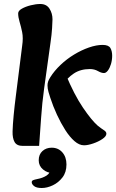

<svg xmlns="http://www.w3.org/2000/svg" viewBox="-20 -717 583 962"><path d="M401 11Q377 11 353 -10Q329 -31 307 -65.5Q285 -100 265.5 -142Q246 -184 232 -227Q228 -239 223 -256Q218 -273 218 -289Q218 -300 221.5 -309.5Q225 -319 232 -330Q252 -362 283 -391.5Q314 -421 351 -443.5Q388 -466 425.5 -479Q463 -492 494 -492Q524 -492 533 -476.5Q542 -461 542 -438Q542 -416 536 -396Q530 -376 520.5 -363.5Q511 -351 501 -351Q488 -351 470.5 -361Q453 -371 430 -371Q383 -371 349.5 -348.5Q316 -326 297 -294L309 -345Q352 -242 395.5 -178Q439 -114 470 -87Q489 -72 501 -64.5Q513 -57 513 -47Q513 -34 493 -20.5Q473 -7 446.5 2Q420 11 401 11ZM94 14Q64 14 53 -5.5Q42 -25 43 -59Q44 -93 48.5 -140Q53 -187 59 -233L91 -487Q97 -527 91 -556Q85 -585 78 -608Q71 -631 71 -650Q71 -663 89.5 -673.5Q108 -684 134 -690.5Q160 -697 182 -697Q213 -697 228 -673.5Q243 -650 243 -620Q243 -608 241 -576Q239 -544 233 -503L201 -273Q191 -201 186 -127Q181 -53 176 14ZM139 196Q139 189 145.5 186Q152 183 167 180Q194 175 213.5 162.5Q233 150 237 120L245 150Q217 150 195.5 132Q174 114 174 86Q174 57 192.5 40Q211 23 239 23Q272 23 292.5 46.5Q313 70 313 107Q313 146 293 172Q273 198 244.5 211.5Q216 225 189 225Q163 225 151 215.5Q139 206 139 196Z"/></svg>

Font: Alkatra SemiBold
Style: Regular
Weight: 600
Designer: Suman Bhandary
Version: Version 1.100;gftools[0.9.22]